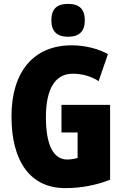

<svg xmlns="http://www.w3.org/2000/svg" viewBox="-20 -957 635 987"><path d="M330 -937C270 -937 244 -909 244 -852C244 -796 273 -768 330 -768C387 -768 416 -796 416 -852C416 -908 390 -937 330 -937ZM296 -418V-276H379V-145C362 -140 343 -137 325 -137C254 -137 216 -213 216 -354C216 -498 262 -578 354 -578C403 -578 448 -565 487 -540L535 -679C487 -705 422 -724 348 -724C153 -724 39 -588 39 -359C39 -123 139 10 315 10C395 10 472 -4 546 -33V-418Z"/></svg>

Font: Noto Sans Bengali ExtraCondensed Black
Style: Regular
Weight: 900
Width: 2
Designer: Joana Ranito - Universal Thirst; Jelle Bosma - Monotype Design Team
Foundry: Universal Thirst ehf.
Version: Version 3.000